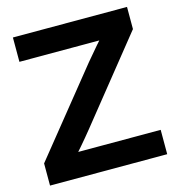

<svg xmlns="http://www.w3.org/2000/svg" viewBox="-108 -822 847 915"><g transform="rotate(-15 315.5 -364.0)"><path d="M26.4 0V-109.4L357.9 -520.5Q385.7 -554.2 414.8 -587.6Q443.8 -621.1 474.1 -654.8L490.7 -607.4Q445.3 -607.4 400.1 -607.4Q355 -607.4 309.6 -607.4H38.1V-727.5H601.1V-618.2L275.4 -212.4Q247.1 -177.2 217.3 -142.6Q187.5 -107.9 156.2 -72.8L139.6 -120.1Q184.6 -120.1 229.2 -120.1Q273.9 -120.1 318.8 -120.1H604.5V0Z"/></g></svg>

Font: Inter Cardless Display
Style: Bold
Weight: 700
Designer: Rasmus Andersson
Foundry: rsms
Version: Version 4.001;git-9221beed3